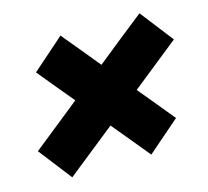

<svg xmlns="http://www.w3.org/2000/svg" viewBox="-81 -657 762 703"><g transform="rotate(-15 300.0 -306.0)"><path d="M110.5 -48 13.5 -173Q60.5 -210.5 105 -246Q149 -281 188 -312.5L194 -317.5Q168.5 -348 140.2 -382.2Q112 -416.5 81.5 -453.5L203 -560.5Q234.5 -522.5 264.2 -486.5Q294 -450.5 320 -418.5H320.5L331 -427Q369 -457.5 413 -492.8Q457 -528 503.5 -564.5L600.5 -439.5Q554.5 -402.5 510.5 -367.5Q466 -332 428.5 -302L421 -296Q446 -266 474.5 -231.5Q503 -196.5 533.5 -159.5L411.5 -53.5Q379.5 -92 350.5 -127.5Q321.5 -162.5 295 -194.5L294.5 -195L284 -186.5Q245 -155.5 201.2 -120.5Q157.5 -85.5 110.5 -48Z"/></g></svg>

Font: Heraclito ExtraBold
Style: Italic
Weight: 800
Italic angle: -12°
Designer: Kostas Bartsokas (font) & Cristiano Sobral (main changes)
Foundry: Kostas Bartsokas (font) & Cristiano Sobral (main changes)
Version: Version 1.00;July 8, 2020;FontCreator 13.0.0.2655 64-bit